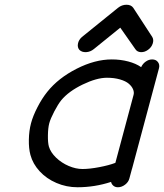

<svg xmlns="http://www.w3.org/2000/svg" viewBox="-20 -789 691 809"><path d="M179.4 -402.3Q225.8 -460.2 303 -499.4Q380.1 -538.6 450.9 -538.6Q487.8 -538.6 520.3 -530Q552.7 -521.5 574.7 -506.1Q581.3 -520.5 594.1 -529.5Q606.9 -538.6 621.1 -538.6Q637 -538.6 645.4 -527.6Q653.8 -516.6 649.9 -501.5L536.9 -79.8L535.9 -76.9L525.1 -36.9Q521.2 -21.7 507 -10.9Q492.7 0 476.8 0Q465.3 0 457.6 -6.5Q450 -12.9 448 -22.5Q378.7 0 306.6 0Q259.8 0 217.8 -18.1Q175.8 -36.1 147.1 -67.3Q118.4 -98.4 108.2 -136.2Q100.8 -163.8 101.6 -200.8Q102.3 -237.8 110.6 -269.3Q118.9 -300.8 138.1 -337.8Q157.2 -374.8 179.4 -402.3ZM186 -171.4Q193.4 -146.7 216.4 -124.6Q239.5 -102.5 269.5 -89.7Q299.6 -76.9 327.4 -76.9Q357.4 -76.9 398.3 -84.7Q439.2 -92.5 466.1 -102.8L542.7 -388.9Q545.9 -400.4 540.6 -412.8Q535.4 -425.3 522.6 -436.3Q509.8 -447.3 485.7 -454.3Q461.7 -461.4 430.4 -461.4Q387.5 -461.4 328.4 -432.9Q269.3 -404.3 238.3 -366.9Q224.9 -350.3 208.7 -319.5Q192.6 -288.6 187.5 -269.3Q182.4 -250 181.9 -218.9Q181.4 -187.7 186 -171.4ZM375.5 -582.3Q360.8 -570.3 342.9 -569.3Q325 -568.4 314.5 -578.9Q305.4 -589.4 308.5 -605.2Q311.5 -621.1 325.2 -633.1L477.3 -756.1Q493.4 -769 512.9 -769Q532.5 -769 541.5 -756.1L621.6 -633.1Q628.7 -621.1 623.4 -605.2Q618.2 -589.4 603.5 -578.9Q588.9 -568.4 573.1 -569.3Q557.4 -570.3 550 -582.3L486.8 -672.4Z"/></svg>

Font: Tecnico
Style: GruesoInclinado
Weight: 700
Italic angle: -15°
Version: Version 1.3